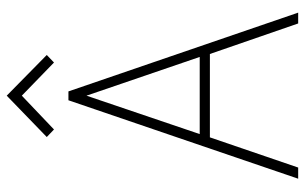

<svg xmlns="http://www.w3.org/2000/svg" viewBox="-192 -736 928 585"><g transform="rotate(-90 272.5 -444.0)"><path d="M397 -766 273 -888 147 -766 170 -744 273 -842 374 -744ZM526 0 286 -700H259L20 0H54L146 -269H400L493 0ZM156 -300 273 -645 391 -300Z"/></g></svg>

Font: Advent Pro ExtraLight
Style: Regular
Weight: 250
Version: Version 3.000